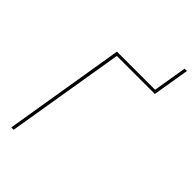

<svg xmlns="http://www.w3.org/2000/svg" viewBox="-282 -1020 1100 1100"><g transform="rotate(45 267.5 -470.0)"><path d="M52 0 173 -735H482L516 -940H535L498 -717H190L71 0Z"/></g></svg>

Font: Iosevka SS04 Thin Oblique
Style: Regular
Weight: 100
Italic angle: -9°
Monospace: yes
Designer: Belleve Invis
Foundry: Belleve Invis
Version: Version 19.0.0; ttfautohint (v1.8.4)